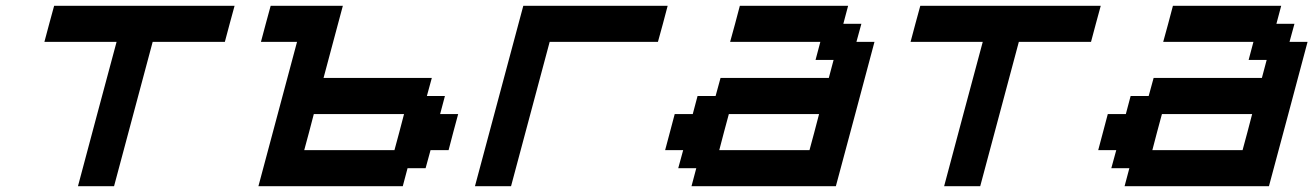

<svg xmlns="http://www.w3.org/2000/svg" viewBox="-20 -645 4549 665"><path d="M250 0H375Q397 -83 441.9 -250Q486.8 -417 508.8 -500H758.8Q764.2 -520.5 775.4 -562.3Q786.6 -604 792.5 -625H167.5Q161.6 -604 150.4 -562.3Q139.2 -520.5 133.8 -500H383.8Q361.3 -417 316.7 -250Q272 -83 250 0Z M875 0H1375L1391.6 -62.5H1454.1L1471.2 -125H1533.7Q1539.1 -145.5 1550 -187.3Q1561 -229 1566.9 -250H1504.4L1521 -312.5H1458.5L1475.6 -375H1100.6Q1111.8 -416.5 1134 -500Q1156.2 -583.5 1167.5 -625H917.5Q911.6 -604 900.4 -562.3Q889.2 -520.5 883.8 -500H1008.8Q986.8 -417 941.9 -250Q897 -83 875 0ZM1346.2 -125H1033.7Q1039.6 -145.5 1050.5 -187.3Q1061.5 -229 1066.9 -250H1379.4Q1374 -229 1363 -187.3Q1352.1 -145.5 1346.2 -125Z M1625 0H1750Q1772 -83 1816.9 -250Q1861.8 -417 1883.8 -500H2258.8Q2264.6 -520.5 2275.9 -562.3Q2287.1 -604 2292.5 -625H1792.5Q1764.6 -520.5 1708.7 -312.3Q1652.8 -104 1625 0Z M2375 0H2875Q2897.5 -83 2942.1 -250Q2986.8 -417 3008.8 -500H2946.3L2963.4 -562.5H2900.9L2917.5 -625H2542.5Q2537.1 -604 2525.9 -562.3Q2514.6 -520.5 2508.8 -500H2821.3L2804.7 -437.5H2867.2L2850.6 -375H2475.6L2458.5 -312.5H2396L2379.4 -250H2316.9Q2311.5 -229 2300.3 -187.3Q2289.1 -145.5 2283.7 -125H2346.2L2329.1 -62.5H2391.6ZM2783.7 -125H2471.2Q2476.6 -145.5 2487.5 -187.3Q2498.5 -229 2504.4 -250H2816.9Q2811.5 -229 2800.5 -187.3Q2789.6 -145.5 2783.7 -125Z M3250 0H3375Q3397 -83 3441.9 -250Q3486.8 -417 3508.8 -500H3758.8Q3764.2 -520.5 3775.4 -562.3Q3786.6 -604 3792.5 -625H3167.5Q3161.6 -604 3150.4 -562.3Q3139.2 -520.5 3133.8 -500H3383.8Q3361.3 -417 3316.7 -250Q3272 -83 3250 0Z M3875 0H4375Q4397.5 -83 4442.1 -250Q4486.8 -417 4508.8 -500H4446.3L4463.4 -562.5H4400.9L4417.5 -625H4042.5Q4037.1 -604 4025.9 -562.3Q4014.6 -520.5 4008.8 -500H4321.3L4304.7 -437.5H4367.2L4350.6 -375H3975.6L3958.5 -312.5H3896L3879.4 -250H3816.9Q3811.5 -229 3800.3 -187.3Q3789.1 -145.5 3783.7 -125H3846.2L3829.1 -62.5H3891.6ZM4283.7 -125H3971.2Q3976.6 -145.5 3987.5 -187.3Q3998.5 -229 4004.4 -250H4316.9Q4311.5 -229 4300.5 -187.3Q4289.6 -145.5 4283.7 -125Z"/></svg>

Font: Faithful 32x
Style: Oblique
Weight: 400
Foundry: Faithful Resource Pack
Version: Version 1.0; January 27, 2023